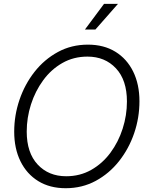

<svg xmlns="http://www.w3.org/2000/svg" viewBox="-20 -972 768 1003"><path d="M323.2 11.2Q240.2 11.2 179.9 -25.9Q119.6 -63 86.9 -129.6Q54.2 -196.3 54.2 -284.2Q54.2 -369.6 81.8 -450.7Q109.4 -531.7 160.4 -596.7Q211.4 -661.6 282.2 -700.2Q353 -738.8 439.5 -738.8Q522.5 -738.8 582.8 -701.7Q643.1 -664.6 675.8 -597.9Q708.5 -531.2 708.5 -442.9Q708.5 -356.9 680.9 -276.1Q653.3 -195.3 602.1 -130.4Q550.8 -65.4 480 -27.1Q409.2 11.2 323.2 11.2ZM325.7 -51.3Q397.9 -51.3 456.5 -84.5Q515.1 -117.7 556.9 -174.1Q598.6 -230.5 620.8 -300Q643.1 -369.6 643.1 -441.9Q643.1 -553.7 585.7 -615Q528.3 -676.3 437 -676.3Q364.3 -676.3 305.7 -642.8Q247.1 -609.4 205.6 -552.7Q164.1 -496.1 141.8 -426.5Q119.6 -356.9 119.6 -284.7Q119.6 -173.8 176.8 -112.5Q233.9 -51.3 325.7 -51.3ZM423.8 -817.9 523.4 -951.7H596.2L478.5 -817.9Z"/></svg>

Font: Inter Display Light
Style: Italic
Weight: 300
Italic angle: -9.39999°
Designer: Rasmus Andersson
Foundry: rsms
Version: Version 4.000;git-a52131595